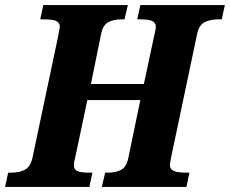

<svg xmlns="http://www.w3.org/2000/svg" viewBox="-42 -734 903 754"><path d="M-10 -56H2Q35 -56 56 -67.5Q77 -79 85 -112L186 -590Q193 -627 193 -629Q193 -644 180 -651Q167 -658 128 -658H116L128 -714H460L447 -658H436Q403 -658 382.5 -646.5Q362 -635 355 -600L315 -404H523L564 -596Q570 -619 570 -629Q570 -644 557 -651Q544 -658 509 -658H497L509 -714H841L829 -658H817Q783 -658 761 -646.5Q739 -635 732 -600L630 -116Q629 -108 627 -99Q625 -90 625 -86Q625 -71 639 -63.5Q653 -56 690 -56H702L690 0H358L371 -56H382Q414 -56 434.5 -67.5Q455 -79 462 -114L509 -341H301L253 -114Q248 -96 248 -86Q248 -69 261 -62.5Q274 -56 309 -56H321L309 0H-22Z"/></svg>

Font: Noto Serif NarrowExtraBold
Style: Italic
Weight: 800
Width: 4
Italic angle: -12°
Designer: Monotype Design Team
Foundry: Monotype Imaging Inc.
Version: Version 1.001